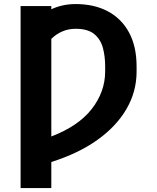

<svg xmlns="http://www.w3.org/2000/svg" viewBox="-20 -742 788 965"><path d="M237.9 -711.6V-695.3Q262.8 -707.4 293.9 -714.5Q324.9 -721.6 360.1 -721.6Q452.8 -721.6 521.5 -685.4Q590.2 -649.1 628.4 -579Q666.5 -508.9 666.5 -407.7V-382.1Q666.5 -282 615.9 -194.6Q565.3 -107.2 469.6 -38.9Q373.9 29.5 237.9 72.1V203.1H83.5V-711.6ZM237.9 -56.1Q373.9 -108 441.1 -194.2Q508.2 -280.5 508.5 -382.1V-409.1Q508.5 -458.5 497.2 -501.2Q485.8 -544 453.8 -570.7Q421.9 -597.3 360.1 -597.3Q323.5 -597.3 292.3 -583.6Q261 -570 237.9 -546.5Z"/></svg>

Font: Inter UI
Style: Bold
Weight: 700
Designer: Rasmus Andersson
Foundry: rsms
Version: 3.2;8d6f07862